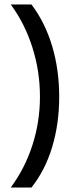

<svg xmlns="http://www.w3.org/2000/svg" viewBox="-20 -695 325 865"><path d="M28.3 150Q92.5 63.3 126.2 -41.7Q160 -146.7 160 -260Q160 -374.2 125.8 -481.7Q91.7 -589.2 28.3 -675H121.7Q183.3 -593.3 215 -487.1Q246.7 -380.8 246.7 -259.2Q246.7 -137.5 215 -32.5Q183.3 72.5 121.7 150Z"/></svg>

Font: Funnel Display Light
Style: Regular
Weight: 400
Version: Version 1.000